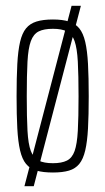

<svg xmlns="http://www.w3.org/2000/svg" viewBox="-20 -585 362 660"><path d="M64 55 226 -565H258L96 55ZM162 8Q128 8 105.5 1.5Q83 -5 69.5 -21.5Q56 -38 49 -68Q42 -98 39.5 -143.5Q37 -189 37 -254Q37 -319 39.5 -365Q42 -411 49 -441Q56 -471 69.5 -487.5Q83 -504 105.5 -511Q128 -518 162 -518Q195 -518 217 -511Q239 -504 252.5 -487.5Q266 -471 273 -441Q280 -411 282.5 -365Q285 -319 285 -254Q285 -189 282.5 -143.5Q280 -98 273 -68Q266 -38 252.5 -21.5Q239 -5 217 1.5Q195 8 162 8ZM162 -24Q192 -24 210 -33Q228 -42 236.5 -66Q245 -90 247.5 -135.5Q250 -181 250 -254Q250 -327 247.5 -373Q245 -419 236.5 -443.5Q228 -468 210 -477Q192 -486 162 -486Q131 -486 113 -477Q95 -468 86 -443.5Q77 -419 74.5 -373Q72 -327 72 -254Q72 -181 74.5 -135.5Q77 -90 86 -66Q95 -42 113 -33Q131 -24 162 -24Z"/></svg>

Font: Saira UltraCondensed Thin
Style: Regular
Weight: 250
Width: 1
Designer: Hector Gatti with collaboration of the Omnibus-Type team
Foundry: Omnibus-Type
Version: Version 1.101